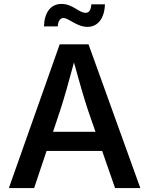

<svg xmlns="http://www.w3.org/2000/svg" viewBox="-20 -952 755 972"><path d="M24.9 0H152.8L215.8 -188H497.1L562.5 0H690.4L428.2 -727.5H282.2ZM422.9 -815.9C475.1 -815.9 509.3 -859.4 511.2 -930.2H442.4C439.9 -900.4 431.6 -887.2 412.6 -887.2C379.9 -887.2 347.7 -932.1 291.5 -932.1C235.8 -932.1 204.6 -887.7 202.6 -818.4H272.5C273.4 -841.3 282.7 -860.8 300.8 -860.8C328.6 -860.8 368.2 -815.9 422.9 -815.9ZM248.5 -284.7 285.6 -396C304.7 -454.6 326.7 -532.2 354.5 -635.7C382.3 -533.7 404.8 -457 424.8 -396L463.4 -284.7Z"/></svg>

Font: Raveo Medium
Style: Regular
Weight: 500
Designer: Jakub Foglar, Rasmus Andersson (Inter)
Foundry: Jakubfoglar.com
Version: Version 1.100;Glyphs 3.2.3 (3260)